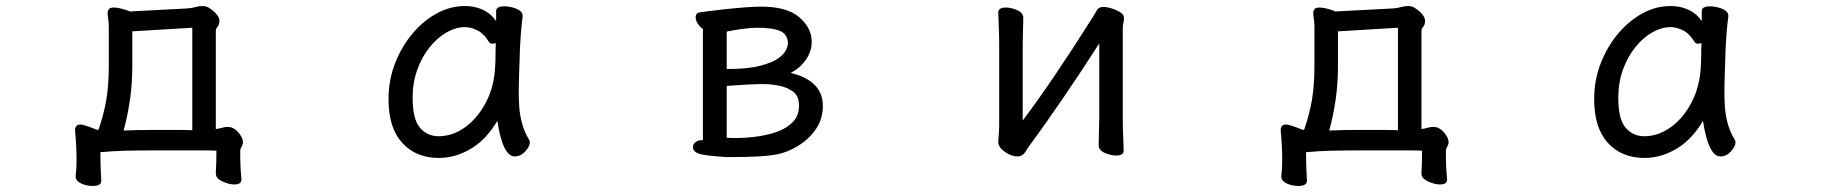

<svg xmlns="http://www.w3.org/2000/svg" viewBox="-20 -506 6040 637"><path d="M247 -93Q247 -93 253 -92H254Q266 -89 278 -84.5Q290 -80 303 -75L307 -76Q324 -125 333 -176Q341 -226 341 -291V-412Q341 -424 340 -435Q337 -454 337 -462Q337 -470 341 -475.5Q345 -481 358 -481Q375 -481 407 -470Q407 -469 408.5 -468.5Q410 -468 411 -468L601 -478Q616 -479 628 -482.5Q640 -486 653 -486Q666 -486 678 -477Q690 -469 699 -458Q708 -447 708 -437Q708 -423 700 -415Q696 -410 696 -402V-78Q706 -79 716 -82Q726 -85 735 -85Q755 -85 770.5 -67Q786 -49 786 -35Q786 -27 781.5 -19.5Q777 -12 777 -4Q777 28 778 50L781 89V90Q781 106 757 106Q740 106 718 96Q696 86 696 69V68Q698 36 698 -6Q682 -7 660 -7H493Q441 -7 397.5 -6Q354 -5 313 -1Q313 45 316 94Q316 111 287 111Q270 111 252 104Q231 95 231 80V79V78Q234 53 234 23Q234 -22 229 -72V-74Q229 -82 233 -87.5Q237 -93 247 -93ZM390 -73Q440 -75 492 -75H560Q590 -75 618 -74V-414L419 -402V-292Q419 -227 411 -173.5Q403 -120 390 -73Z M1723 -4Q1708 13 1688 13Q1648 13 1630 -105Q1595 -46 1548 -16Q1494 18 1436 18Q1360 18 1314.5 -32Q1269 -82 1269 -176Q1269 -240 1290.5 -295.5Q1312 -351 1348 -394Q1384 -437 1429 -461.5Q1474 -486 1522 -486Q1559 -486 1589 -470Q1611 -458 1626 -436V-469Q1626 -485 1653 -485Q1671 -485 1691 -478Q1714 -469 1714 -454V-452V-451Q1708 -407 1705 -343Q1701 -227 1701 -204Q1701 -181 1702.5 -154.5Q1704 -128 1711.5 -98.5Q1719 -69 1735 -43Q1738 -38 1738 -34Q1738 -21 1723 -4ZM1625 -363Q1619 -361 1613 -361Q1607 -361 1602 -367Q1586 -394 1564.5 -405Q1543 -416 1522 -416Q1493 -416 1462.5 -399Q1432 -382 1406 -350Q1380 -318 1364.5 -275Q1349 -232 1349 -182Q1349 -110 1373.5 -82Q1398 -54 1435 -54Q1481 -54 1522.5 -83.5Q1564 -113 1592 -166Q1620 -219 1623 -289V-290Q1624 -303 1624 -324Q1624 -345 1625 -363Z M2311 7Q2279 1 2279 -18Q2279 -28 2287.5 -34.5Q2296 -41 2309 -41H2312V-410Q2304 -415 2296 -426Q2288 -437 2288 -448Q2288 -464 2303 -465Q2320 -468 2373 -474Q2462 -484 2506 -484Q2591 -484 2632 -448.5Q2673 -413 2673 -368Q2673 -330 2647 -299Q2629 -277 2603 -264Q2644 -255 2673 -233Q2710 -204 2710 -155Q2710 -111 2686.5 -77Q2663 -43 2626 -21Q2588 2 2547 8Q2499 15 2416 15H2388Q2339 12 2311 7ZM2594 -361Q2594 -390 2571 -402Q2546 -414 2492 -414Q2473 -414 2442.5 -410Q2412 -406 2391 -401V-277Q2460 -277 2501 -287.5Q2542 -298 2562 -312.5Q2582 -327 2588 -340.5Q2594 -354 2594 -361ZM2391 -221V-49L2415 -48Q2502 -48 2561 -70Q2593 -82 2612 -103Q2631 -124 2631 -155.5Q2631 -187 2612 -201.5Q2593 -216 2565.5 -221.5Q2538 -227 2515 -227H2505Q2474 -227 2391 -221Z M3618 -470Q3624 -483 3641 -483Q3652 -483 3667 -478.5Q3682 -474 3695.5 -466Q3709 -458 3709 -447Q3709 -436 3707 -429.5Q3705 -423 3705 -411V-109Q3705 -85 3706.5 -51.5Q3708 -18 3708 -6Q3708 10 3683 10Q3666 10 3647 2Q3625 -7 3625 -24Q3625 -32 3626 -68.5Q3627 -105 3627 -112V-362Q3567 -268 3503.5 -175.5Q3440 -83 3414.5 -49Q3389 -15 3382 -2Q3372 13 3356 13Q3335 13 3314 -2Q3292 -18 3292 -34V-36Q3295 -75 3295 -90V-361Q3295 -390 3293.5 -422.5Q3292 -455 3292 -465Q3292 -481 3317 -481Q3334 -481 3353 -473Q3375 -464 3375 -447Q3375 -440 3374 -405Q3373 -370 3373 -358V-106Q3473 -239 3608 -453Q3613 -461 3618 -470Z M4247 -93Q4247 -93 4253 -92H4254Q4266 -89 4278 -84.5Q4290 -80 4303 -75L4307 -76Q4324 -125 4333 -176Q4341 -226 4341 -291V-412Q4341 -424 4340 -435Q4337 -454 4337 -462Q4337 -470 4341 -475.5Q4345 -481 4358 -481Q4375 -481 4407 -470Q4407 -469 4408.5 -468.5Q4410 -468 4411 -468L4601 -478Q4616 -479 4628 -482.5Q4640 -486 4653 -486Q4666 -486 4678 -477Q4690 -469 4699 -458Q4708 -447 4708 -437Q4708 -423 4700 -415Q4696 -410 4696 -402V-78Q4706 -79 4716 -82Q4726 -85 4735 -85Q4755 -85 4770.5 -67Q4786 -49 4786 -35Q4786 -27 4781.5 -19.5Q4777 -12 4777 -4Q4777 28 4778 50L4781 89V90Q4781 106 4757 106Q4740 106 4718 96Q4696 86 4696 69V68Q4698 36 4698 -6Q4682 -7 4660 -7H4493Q4441 -7 4397.5 -6Q4354 -5 4313 -1Q4313 45 4316 94Q4316 111 4287 111Q4270 111 4252 104Q4231 95 4231 80V79V78Q4234 53 4234 23Q4234 -22 4229 -72V-74Q4229 -82 4233 -87.5Q4237 -93 4247 -93ZM4390 -73Q4440 -75 4492 -75H4560Q4590 -75 4618 -74V-414L4419 -402V-292Q4419 -227 4411 -173.5Q4403 -120 4390 -73Z M5723 -4Q5708 13 5688 13Q5648 13 5630 -105Q5595 -46 5548 -16Q5494 18 5436 18Q5360 18 5314.5 -32Q5269 -82 5269 -176Q5269 -240 5290.5 -295.5Q5312 -351 5348 -394Q5384 -437 5429 -461.5Q5474 -486 5522 -486Q5559 -486 5589 -470Q5611 -458 5626 -436V-469Q5626 -485 5653 -485Q5671 -485 5691 -478Q5714 -469 5714 -454V-452V-451Q5708 -407 5705 -343Q5701 -227 5701 -204Q5701 -181 5702.5 -154.5Q5704 -128 5711.5 -98.5Q5719 -69 5735 -43Q5738 -38 5738 -34Q5738 -21 5723 -4ZM5625 -363Q5619 -361 5613 -361Q5607 -361 5602 -367Q5586 -394 5564.5 -405Q5543 -416 5522 -416Q5493 -416 5462.5 -399Q5432 -382 5406 -350Q5380 -318 5364.5 -275Q5349 -232 5349 -182Q5349 -110 5373.5 -82Q5398 -54 5435 -54Q5481 -54 5522.5 -83.5Q5564 -113 5592 -166Q5620 -219 5623 -289V-290Q5624 -303 5624 -324Q5624 -345 5625 -363Z"/></svg>

Font: Moon Stars Kai
Style: Bold
Weight: 700
Designer: GuiWonder
Version: Version 1.101